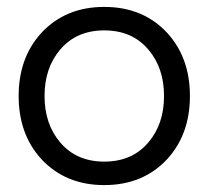

<svg xmlns="http://www.w3.org/2000/svg" viewBox="-20 -528 604 556"><path d="M282 -508Q394 -508 464 -433Q530 -361 530 -250Q530 -139 464 -67Q394 8 282 8Q170 8 100 -67Q34 -139 34 -250Q34 -361 100 -433Q170 -508 282 -508ZM282 -60Q363 -60 410 -116Q455 -169 455 -250Q455 -331 410 -384Q363 -440 282 -440Q201 -440 154 -384Q109 -331 109 -250Q109 -169 154 -116Q201 -60 282 -60Z"/></svg>

Font: Questrial
Style: Regular
Weight: 400
Designer: Joe Prince
Foundry: Joe Prince
Version: Version 1.002